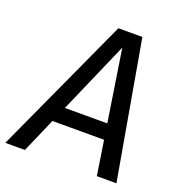

<svg xmlns="http://www.w3.org/2000/svg" viewBox="-157 -796 851 904"><g transform="rotate(20 268.0 -344.5)"><path d="M283.5 -689.1H403.7L524.5 0H426.4L332 -609.6L65.8 0H-32.3ZM158.6 -250.3H399.6L411.6 -172.6H124.5Z"/></g></svg>

Font: Fira Sans Variable
Style: Italic
Weight: 397
Italic angle: -8°
Designer: Carrois Corporate & Edenspiekermann AG
Foundry: Carrois Corporate GbR & Edenspiekermann AG
Version: Version 4.202